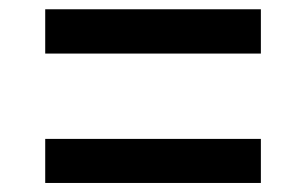

<svg xmlns="http://www.w3.org/2000/svg" viewBox="-20 -537 660 414"><path d="M77.5 -421.5H542.5V-517H77.5ZM77.5 -142.5H542.5V-237.5H77.5Z"/></svg>

Font: Monaspace Argon Medium
Style: Regular
Weight: 500
Designer: Riley Cran & the Lettermatic Team
Foundry: Lettermatic
Version: Version 1.000 (Monaspace Argon)